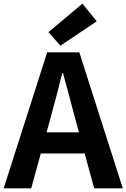

<svg xmlns="http://www.w3.org/2000/svg" viewBox="-24 -1026 689 1046"><path d="M233 -741H408L645 0H489L384 -386Q364 -459 352 -507L319 -628H315Q295 -543 252 -386L146 0H-4ZM143 -305H495V-190H143ZM240 -851 425 -1006 503 -910 305 -777Z"/></svg>

Font: Merged Yaku Han JP
Style: Bold
Weight: 700
Designer: Ryoko NISHIZUKA 西塚涼子 (kana, bopomofo & ideographs); Paul D. Hunt (Latin, Greek & Cyrillic); Sandoll Communications 산돌커뮤니
Foundry: Adobe
Version: Version 2.004